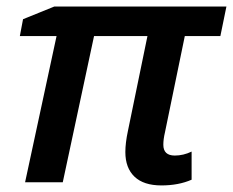

<svg xmlns="http://www.w3.org/2000/svg" viewBox="-20 -560 716 590"><path d="M517.1 -82Q543.5 -82 568.8 -94.2V-7.8Q528.8 9.8 476.1 9.8Q421.4 9.8 393.3 -17.1Q365.2 -43.9 365.2 -92.8Q365.2 -120.6 373 -157.2L433.1 -449.2H269L172.9 0H57.1L153.8 -449.2H41L50.8 -501L147 -540H675.8L657.2 -449.2H547.9L486.8 -152.8Q481.9 -132.3 481.9 -115.2Q481.9 -82 517.1 -82Z"/></svg>

Font: Open Sans Semibold
Style: Italic
Weight: 600
Italic angle: -12°
Foundry: Ascender Corporation
Version: Version 1.10